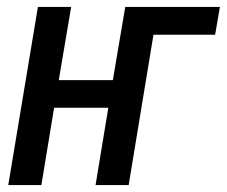

<svg xmlns="http://www.w3.org/2000/svg" viewBox="-20 -536 657 556"><path d="M3.9 0H99.8L136.7 -224.1H293.7L256.7 0H352.6L424.4 -435.4H603L616.8 -516H342.7L306.8 -304H150.2L186.1 -516H89.8Z"/></svg>

Font: Margiela Mono Italic Medium It
Style: Regular
Weight: 500
Designer: Mike Abbink, Paul van der Laan, Pieter van Rosmalen
Foundry: Bold Monday
Version: Version 2.003 2021